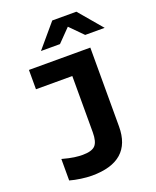

<svg xmlns="http://www.w3.org/2000/svg" viewBox="-173 -849 947 1167"><g transform="rotate(-20 300.0 -265.5)"><path d="M216 219Q185 219 146 213.5Q107 208 75 199V60Q123 73 152.5 77Q182 81 206 81Q265 81 287.5 57.5Q310 34 310 -27V-391H75V-516H472V-6Q472 219 216 219ZM183 -599 311 -750H467L595 -599H469L387 -682L306 -599Z"/></g></svg>

Font: Red Hat Mono
Style: Bold
Weight: 700
Monospace: yes
Designer: Pentagram, MCKL
Foundry: Pentagram, MCKL
Version: Version 1.023; ttfautohint (v1.8.3)